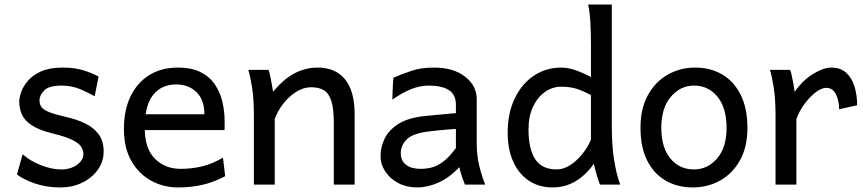

<svg xmlns="http://www.w3.org/2000/svg" viewBox="-20 -801 3744 833"><path d="M407.7 -468.8 390.6 -383.3Q366.2 -397.5 329.1 -413.6Q292 -429.7 246.6 -429.7Q192.9 -429.7 172.1 -408.9Q151.4 -388.2 151.4 -366.2Q151.4 -349.1 159.4 -337.2Q167.5 -325.2 192.4 -314.9Q217.3 -304.7 268.6 -293Q313 -283.2 349.4 -265.6Q385.7 -248 407.7 -218.8Q429.7 -189.5 429.7 -144Q429.7 -100.1 404.5 -64.7Q379.4 -29.3 336.9 -8.5Q294.4 12.2 241.7 12.2Q182.6 12.2 132.6 -4.6Q82.5 -21.5 53.7 -43.9L78.1 -131.8Q111.3 -102.1 158.4 -84Q205.6 -65.9 244.1 -65.9Q287.1 -65.9 314.5 -86.2Q341.8 -106.4 341.8 -131.8Q341.8 -150.4 331.1 -165.8Q320.3 -181.2 291.3 -195.1Q262.2 -209 207.5 -222.2Q148.4 -236.8 117.2 -257.8Q85.9 -278.8 74.7 -304.9Q63.5 -331.1 63.5 -361.3Q63.5 -378.4 72.3 -402.8Q81.1 -427.2 101.8 -451.4Q122.6 -475.6 159.2 -491.7Q195.8 -507.8 251.5 -507.8Q304.7 -507.8 343.5 -495.4Q382.3 -482.9 407.7 -468.8Z M954.1 -236.8H590.8V-305.2H866.7Q866.7 -368.2 832.3 -401.4Q797.9 -434.6 744.6 -434.6Q680.7 -434.6 644.3 -389.2Q607.9 -343.8 607.9 -246.6Q607.9 -156.2 652.1 -112.3Q696.3 -68.4 764.2 -68.4Q811.5 -68.4 857.2 -79.3Q902.8 -90.3 947.3 -117.2L957 -36.6Q905.3 -9.8 856.9 1.2Q808.6 12.2 752 12.2Q689.9 12.2 636.5 -16.6Q583 -45.4 550.3 -102.1Q517.6 -158.7 517.6 -241.7Q517.6 -322.8 546.1 -382.3Q574.7 -441.9 627.2 -474.9Q679.7 -507.8 752 -507.8Q812.5 -507.8 851.8 -487.3Q891.1 -466.8 913.6 -432.6Q936 -398.4 945.3 -357.2Q954.6 -315.9 954.6 -274.9Q954.6 -268.6 954.6 -256.1Q954.6 -243.7 954.1 -236.8Z M1518.6 0H1428.2Q1428.2 -32.7 1428.2 -71.5Q1428.2 -110.4 1428.2 -148.7Q1428.2 -187 1428.2 -218.8Q1428.2 -250.5 1428.2 -268.6Q1428.2 -329.6 1417.5 -363Q1406.7 -396.5 1385.3 -409.4Q1363.8 -422.4 1330.6 -422.4Q1295.4 -422.4 1263.2 -401.4Q1231 -380.4 1206.8 -348.4Q1182.6 -316.4 1171.9 -283.2V0H1081.5Q1081.5 -44.4 1081.5 -101.3Q1081.5 -158.2 1081.5 -211.9Q1081.5 -265.6 1081.5 -300.3Q1081.5 -372.1 1073.5 -422.4Q1065.4 -472.7 1057.1 -498H1145Q1148.9 -487.8 1152.6 -469.7Q1156.2 -451.7 1159.7 -433.1Q1163.1 -414.6 1164.6 -402.8Q1210.9 -458.5 1258.3 -483.2Q1305.7 -507.8 1357.4 -507.8Q1435.5 -507.8 1477.1 -456.8Q1518.6 -405.8 1518.6 -305.2Q1518.6 -283.2 1518.6 -246.6Q1518.6 -210 1518.6 -166.5Q1518.6 -123 1518.6 -79.6Q1518.6 -36.1 1518.6 0Z M2048.3 -371.1V-180.7Q2048.3 -127.9 2058.6 -84.5Q2068.8 -41 2085 0H1997.1Q1992.2 -11.7 1985.1 -32Q1978 -52.2 1972.7 -75.7Q1929.7 -29.8 1882.3 -8.8Q1835 12.2 1789.6 12.2Q1743.7 12.2 1707.8 -6.8Q1671.9 -25.9 1651.4 -57.1Q1630.9 -88.4 1630.9 -124.5Q1630.9 -161.6 1648.2 -198.7Q1665.5 -235.8 1708.3 -263.2Q1751 -290.5 1826.2 -297.9Q1843.3 -299.8 1870.6 -302.2Q1897.9 -304.7 1923.1 -307.1Q1948.2 -309.6 1958 -310.1V-346.7Q1958 -391.1 1927 -410.4Q1896 -429.7 1840.8 -429.7Q1802.2 -429.7 1763.7 -414.3Q1725.1 -398.9 1682.1 -368.7Q1682.6 -379.4 1683.1 -397.9Q1683.6 -416.5 1684.6 -435.1Q1685.5 -453.6 1687 -463.9Q1724.1 -480 1765.6 -493.9Q1807.1 -507.8 1862.8 -507.8Q1947.3 -507.8 1997.8 -468.5Q2048.3 -429.2 2048.3 -371.1ZM1958 -158.7V-241.7Q1945.8 -241.2 1921.4 -239Q1897 -236.8 1871.8 -234.4Q1846.7 -231.9 1831.1 -229.5Q1769 -220.7 1743.9 -195.6Q1718.8 -170.4 1718.8 -136.7Q1718.8 -104 1741.5 -86.2Q1764.2 -68.4 1804.2 -68.4Q1829.1 -68.4 1853.3 -74.5Q1877.4 -80.6 1903.1 -99.9Q1928.7 -119.1 1958 -158.7Z M2634.3 -781.2V-258.8Q2634.3 -166.5 2644.8 -103.8Q2655.3 -41 2670.9 0H2583Q2577.6 -12.7 2570.1 -38.1Q2562.5 -63.5 2556.2 -90.3Q2521.5 -41 2476.6 -14.4Q2431.6 12.2 2377.9 12.2Q2318.4 12.2 2274.4 -17.1Q2230.5 -46.4 2206.5 -99.9Q2182.6 -153.3 2182.6 -224.6Q2182.6 -311 2213.4 -374.5Q2244.1 -438 2296.6 -472.9Q2349.1 -507.8 2414.6 -507.8Q2445.8 -507.8 2480.7 -495.1Q2515.6 -482.4 2543.9 -466.3V-603Q2543.9 -661.6 2541.3 -706.1Q2538.6 -750.5 2531.7 -781.2ZM2543.9 -195.3V-388.2Q2507.8 -407.7 2479.7 -416.3Q2451.7 -424.8 2414.6 -424.8Q2377.4 -424.8 2345.2 -402.6Q2313 -380.4 2293 -338.9Q2272.9 -297.4 2272.9 -239.3Q2272.9 -154.3 2302.2 -110.1Q2331.5 -65.9 2395 -65.9Q2424.8 -65.9 2453.9 -84.7Q2482.9 -103.5 2506.8 -133.3Q2530.8 -163.1 2543.9 -195.3Z M2758.8 -246.6Q2758.8 -330.6 2791.3 -388.9Q2823.7 -447.3 2877.7 -477.5Q2931.6 -507.8 2995.6 -507.8Q3063 -507.8 3114 -477.5Q3165 -447.3 3193.8 -388.9Q3222.7 -330.6 3222.7 -246.6Q3222.7 -162.6 3190.2 -105Q3157.7 -47.4 3104 -17.6Q3050.3 12.2 2985.8 12.2Q2918.9 12.2 2867.7 -17.6Q2816.4 -47.4 2787.6 -105Q2758.8 -162.6 2758.8 -246.6ZM2849.1 -246.6Q2849.1 -161.1 2888.4 -113.5Q2927.7 -65.9 2990.7 -65.9Q3049.8 -65.9 3091.1 -113.5Q3132.3 -161.1 3132.3 -246.6Q3132.3 -332.5 3093 -381.1Q3053.7 -429.7 2990.7 -429.7Q2931.6 -429.7 2890.4 -381.1Q2849.1 -332.5 2849.1 -246.6Z M3435.1 0H3344.7V-300.3Q3344.7 -372.1 3336.7 -422.4Q3328.6 -472.7 3320.3 -498H3408.2Q3412.1 -487.8 3415.8 -469.7Q3419.4 -451.7 3422.9 -433.1Q3426.3 -414.6 3427.7 -402.8Q3463.4 -453.6 3508.3 -480.7Q3553.2 -507.8 3586.4 -507.8Q3627.4 -507.8 3652.1 -484.6Q3676.8 -461.4 3687.7 -424.3Q3698.7 -387.2 3698.7 -344.2L3620.6 -327.1Q3620.6 -363.8 3606.9 -391.8Q3593.3 -419.9 3564.5 -419.9Q3543.9 -419.9 3517.8 -399.7Q3491.7 -379.4 3468.8 -347.9Q3445.8 -316.4 3435.1 -283.2Z"/></svg>

Font: Andika LitF DSA DSG
Style: Regular
Weight: 400
Designer: Victor Gaultney, Annie Olsen, Julie Remington, Don Collingsworth, Eric Hays, Becca Hirsbrunner
Foundry: SIL International
Version: Version 6.200 ; LitF DSA DSG; ttfautohint (v1.8.3.10-c5d8)